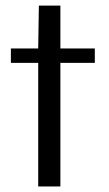

<svg xmlns="http://www.w3.org/2000/svg" viewBox="-20 -677 396 697"><path d="M118.7 0V-448.7H19.5V-501H118.7L121.1 -656.7H199.2V-501H324.2V-448.7H199.2V0Z"/></svg>

Font: RGR Online_21
Style: Regular
Weight: 400
Italic angle: -12°
Designer: vernon adams
Foundry: vernon adams
Version: Version 1.000